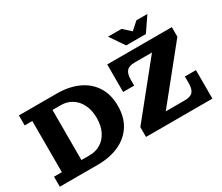

<svg xmlns="http://www.w3.org/2000/svg" viewBox="-143 -1236 1841 1593"><g transform="rotate(-30 778.0 -439.0)"><path d="M1097 -740 1003 -878H1132L1203 -814L1275 -878H1380L1286 -740ZM34 0V-96H109V-586H36V-682H398Q515 -682 602.5 -642Q690 -602 738.5 -526Q787 -450 787 -341Q787 -232 738.5 -156Q690 -80 602.5 -40Q515 0 398 0ZM379 -582H300V-102H379Q439 -102 485.5 -131Q532 -160 558.5 -214Q585 -268 585 -341Q585 -415 558.5 -469Q532 -523 485.5 -552.5Q439 -582 379 -582ZM860 0V-94L1253 -582H1088Q1033 -582 1010.5 -556.5Q988 -531 988 -473V-418H882V-682H1501V-590L1108 -102H1290Q1345 -102 1367.5 -127Q1390 -152 1390 -208V-273H1496V0Z"/></g></svg>

Font: Montagu Slab 16pt
Style: Bold
Weight: 700
Designer: Florian Karsten
Foundry: Florian Karsten
Version: Version 1.000; ttfautohint (v1.8.3)